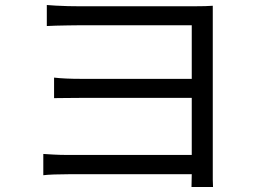

<svg xmlns="http://www.w3.org/2000/svg" viewBox="-20 -722 1040 767"><path d="M153 -107Q168 -106 194.5 -104.5Q221 -103 253 -103H746V-331H306Q274 -331 244 -330.5Q214 -330 196 -330V-412Q238 -407 305 -407H746V-621Q736 -621 703.5 -621Q671 -621 626 -621Q581 -621 530 -621Q479 -621 431.5 -621Q384 -621 347 -621Q310 -621 293 -621Q277 -621 251.5 -620.5Q226 -620 202.5 -619.5Q179 -619 167 -618V-702Q179 -701 203 -699.5Q227 -698 252 -697.5Q277 -697 293 -697Q314 -697 358 -697Q402 -697 458 -697Q514 -697 572 -697Q630 -697 680 -697Q730 -697 760 -697Q781 -697 799.5 -697.5Q818 -698 830 -699Q830 -689 830 -673.5Q830 -658 830 -639Q830 -628 830 -587.5Q830 -547 830 -487.5Q830 -428 830 -360.5Q830 -293 830 -228.5Q830 -164 830 -113Q830 -62 830 -35Q830 -19 830 -3.5Q830 12 831 25H745L746 -26H254Q224 -26 196 -25Q168 -24 153 -22Z"/></svg>

Font: Go Noto Current
Style: Regular
Weight: 400
Designer: Monotype Design Team
Foundry: Monotype Imaging Inc.
Version: Version 2.007; ttfautohint (v1.8) -l 8 -r 50 -G 200 -x 14 -D